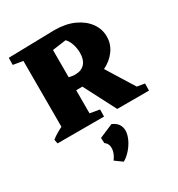

<svg xmlns="http://www.w3.org/2000/svg" viewBox="-229 -820 1203 1298"><g transform="rotate(-30 373.0 -171.5)"><path d="M290 -248 277 -365Q300 -354 322.5 -348.5Q345 -343 364 -343Q389 -343 408 -350.5Q427 -358 440 -372.5Q453 -387 459.5 -408Q466 -429 466 -455Q466 -488 455.5 -521.5Q445 -555 424 -577L308 -561L32 -666L391 -674Q479 -674 543 -645Q607 -616 642.5 -567.5Q678 -519 678 -460Q678 -401 643 -353Q608 -305 549 -277Q490 -249 416 -249ZM28 0 22 -32Q43 -49 68 -63.5Q93 -78 121 -91L122 0ZM251 0 254 -79 392 -55 391 0ZM107 0V-666H317V0ZM602 0 605 -78 743 -55 742 0ZM161 -589 31 -611 32 -666H163ZM494 0 345 -288 540 -297 724 0ZM354 331 298 290Q327 252 329.5 214.5Q332 177 303 156L301 115L409 69Q448 86 461 114Q474 142 468 174Q462 206 444 237.5Q426 269 401.5 294Q377 319 354 331Z"/></g></svg>

Font: Eczar ExtraBold
Style: Regular
Weight: 800
Designer: Vaibhav Singh
Foundry: Rosetta Type Foundry
Version: Version 2.000